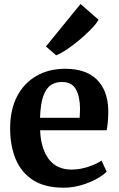

<svg xmlns="http://www.w3.org/2000/svg" viewBox="-20 -906 580 938"><path d="M290.5 11Q199.5 11 141.8 -26Q84 -63 56.8 -128.2Q29.5 -193.5 29.5 -278.5Q29.5 -369.5 63.2 -434.8Q97 -500 157.8 -535Q218.5 -570 298.5 -570Q400 -570 453.2 -517.2Q506.5 -464.5 509 -368.5Q509 -305.5 501 -269.5H176Q179.5 -180 218.2 -128.8Q257 -77.5 330 -77.5Q370.5 -77.5 412 -91.5Q453.5 -105.5 476 -121.5L501 -67.5Q485 -50.5 452.2 -32.2Q419.5 -14 377.2 -1.5Q335 11 290.5 11ZM175.5 -330.5H369Q369.5 -341 370.2 -352.5Q371 -364 371 -373Q371 -432.5 351.2 -469Q331.5 -505.5 282 -505.5Q252.5 -505.5 229.2 -490.8Q206 -476 192 -438.2Q178 -400.5 175.5 -330.5ZM255.5 -636H254L204.5 -679L373.5 -886.5L461.5 -809.5Q449.5 -788.5 424 -762.5Q398.5 -736.5 367.5 -710.5Q336.5 -684.5 306.8 -664.5Q277 -644.5 255.5 -636Z"/></svg>

Font: Merriweather
Style: Bold
Weight: 700
Designer: Eben Sorkin
Foundry: Eben Sorkin
Version: Version 2.100; ttfautohint (v1.7.19-72a1) -l 8 -r 50 -G 200 